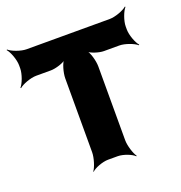

<svg xmlns="http://www.w3.org/2000/svg" viewBox="-119 -649 726 770"><g transform="rotate(-20 244.5 -264.0)"><path d="M472 -465V-478C472 -502 486 -539 498 -552L496 -554C483 -542 446 -528 422 -528H67C43 -528 6 -542 -7 -554L-9 -552C3 -539 17 -502 17 -478V-465C17 -441 3 -404 -9 -391L-7 -389C6 -401 43 -415 67 -415H130C150 -415 187 -426 199 -439L197 -441C184 -429 173 -389 173 -365V-50C173 -26 161 11 151 24L152 26C163 14 199 0 223 0H264C288 0 323 14 334 26L336 24C326 11 314 -26 314 -50V-365C314 -389 303 -429 290 -441L288 -439C300 -426 336 -415 356 -415H422C446 -415 483 -401 496 -389L498 -391C486 -404 472 -441 472 -465Z"/></g></svg>

Font: Asimov
Style: EdgeNar
Weight: 500
Designer: Google
Version: Version 2.000980: 2014